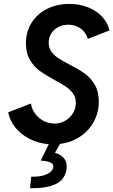

<svg xmlns="http://www.w3.org/2000/svg" viewBox="-20 -748 594 1005"><path d="M258.8 127.9Q259.3 126 259.3 122.6Q259.3 96.2 192.9 92.8L235.4 6.8Q179.7 2.4 133.8 -21.5Q87.9 -45.4 59.1 -82Q30.3 -118.7 22.9 -160.2L142.1 -206.1Q145.5 -178.2 163.1 -154.1Q180.7 -129.9 207.5 -115.5Q234.4 -101.1 265.1 -101.1Q295.9 -101.1 321.5 -116Q347.2 -130.9 362.1 -156Q377 -181.2 377 -210Q377 -237.8 362.5 -258.3Q348.1 -278.8 326.4 -293.5Q304.7 -308.1 266.6 -328.6Q218.3 -355 188.2 -376.7Q158.2 -398.4 137 -434.1Q115.7 -469.7 115.7 -521.5Q115.7 -582 145.3 -628.9Q174.8 -675.8 226.6 -701.7Q278.3 -727.5 342.8 -727.5Q397.5 -727.5 442.4 -709.2Q487.3 -690.9 515.9 -659.2Q544.4 -627.4 553.2 -588.9L439.5 -544.4Q435.1 -563 421.6 -580.1Q408.2 -597.2 386.5 -607.9Q364.7 -618.7 337.4 -618.7Q308.1 -618.7 284.7 -606.2Q261.2 -593.8 248 -572.3Q234.9 -550.8 234.9 -524.4Q234.9 -497.1 249.3 -477.3Q263.7 -457.5 284.7 -443.8Q305.7 -430.2 343.8 -410.2Q392.6 -385.3 423.1 -363.5Q453.6 -341.8 475.3 -305.7Q497.1 -269.5 497.1 -216.3Q497.1 -158.7 470.9 -110.8Q444.8 -63 398.7 -32.5Q352.5 -2 293.9 5.4L267.6 52.2Q294.9 58.6 312 77.1Q329.1 95.7 329.1 124.5Q329.1 135.3 327.1 144.5Q317.4 193.8 270.3 216.1Q223.1 238.3 137.2 237.3L143.6 176.8Q192.9 178.2 223.4 164.8Q253.9 151.4 258.8 127.9Z"/></svg>

Font: Reddit Sans Vanilla SemiBold
Style: Italic
Weight: 600
Italic angle: -11.25°
Designer: Stephen Hutchings
Version: Version 1.013